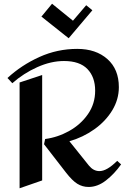

<svg xmlns="http://www.w3.org/2000/svg" viewBox="-20 -990 684 1029"><path d="M617 -523Q617 -457 581.5 -398.5Q546 -340 485.5 -297Q425 -254 352 -233L457 -102Q481 -73 513 -73Q553 -73 608 -128L629 -109Q593 -58 548 -23Q503 12 455 12Q422 12 394.5 -5Q367 -22 333 -66L216 -217L222 -245Q290 -254 351.5 -288.5Q413 -323 451.5 -378.5Q490 -434 490 -504Q490 -577 448.5 -620Q407 -663 323 -663Q253 -663 179.5 -630Q106 -597 46 -544L20 -572Q95 -641 191 -684.5Q287 -728 394 -728Q494 -728 555.5 -673.5Q617 -619 617 -523ZM206 -23 85 19V-548L206 -588ZM371 -879 442 -962 475 -935 348 -785 202 -901 259 -970Z"/></svg>

Font: Amita
Style: Bold
Weight: 700
Designer: Eduardo Rodriguez Tunni, Modular Infotech, Brian J. Bonislawsky
Foundry: Eduardo Rodriguez Tunni, Modular Infotech, Brian J. Bonislawsky
Version: Version 1.003